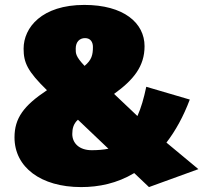

<svg xmlns="http://www.w3.org/2000/svg" viewBox="-20 -739 830 781"><path d="M323 -719C150 -719 76 -627 76 -541C76 -484 92 -449 171 -372C76 -309 39 -258 39 -180C39 -59 146 22 310 22C382 22 456 7 526 -35L586 22L787 -51L657 -159C694 -207 726 -265 752 -334L575 -386C565 -339 554 -300 539 -267L444 -357C523 -414 568 -469 568 -551C568 -646 483 -719 323 -719ZM326 -584C348 -584 358 -568 358 -548C358 -516 353 -495 324 -471C287 -510 288 -522 288 -541C288 -569 304 -584 326 -584ZM297 -252 421 -134C401 -130 378 -128 353 -128C302 -128 274 -157 274 -194C274 -216 279 -236 297 -252Z"/></svg>

Font: Fira Sans Ultra
Style: Regular
Weight: 950
Designer: Carrois Corporate & Edenspiekermann AG
Foundry: Carrois Corporate GbR & Edenspiekermann AG
Version: Version 4.203;PS 004.203;hotconv 1.0.88;makeotf.lib2.5.64775